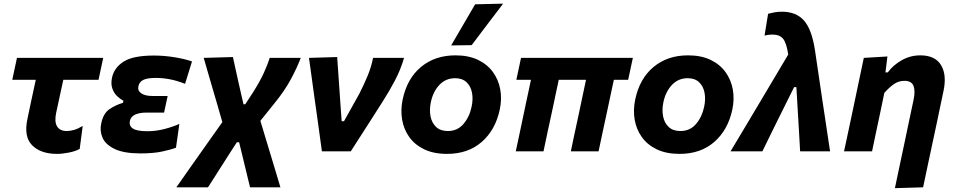

<svg xmlns="http://www.w3.org/2000/svg" viewBox="-20 -808 5096 1025"><path d="M284.5 13.5Q197.5 13.5 151.8 -32.2Q106 -78 126.5 -173.5Q137 -223.5 147.2 -271.8Q157.5 -320 171 -382H45.5L70.5 -499H531L506 -382H318Q308.5 -338.5 299 -294.8Q289.5 -251 280 -206.5Q269.5 -158 284.8 -133.2Q300 -108.5 336.5 -108.5Q353.5 -108.5 374.5 -114.2Q395.5 -120 421.5 -135.5L405.5 -13Q383 -0.5 348 6.5Q313 13.5 284.5 13.5Z M730.5 11Q640.5 11 591.8 -12.8Q543 -36.5 527.2 -73.2Q511.5 -110 520.5 -149.5Q531.5 -203.5 565.5 -226Q599.5 -248.5 636.5 -259L639 -270.5Q622.5 -278.5 605.5 -294.5Q588.5 -310.5 579.8 -335.2Q571 -360 578 -393.5Q589.5 -447 640.2 -479.2Q691 -511.5 802 -511.5Q855.5 -511.5 911.2 -502.5Q967 -493.5 1005 -480L968 -360.5Q922 -378.5 884.5 -385.2Q847 -392 811.5 -392Q766.5 -392 745.2 -381.5Q724 -371 719 -348.5Q713.5 -324 734 -309.8Q754.5 -295.5 795 -295.5H875L856 -207H763.5Q725.5 -207 702 -196.5Q678.5 -186 673.5 -162.5Q668 -136 689.5 -121.8Q711 -107.5 767 -107.5Q813 -107.5 858.8 -119.5Q904.5 -131.5 937.5 -146.5L919.5 -19.5Q890.5 -8.5 844.2 1.2Q798 11 730.5 11Z M921.5 192Q952 148 997.2 84Q1042.5 20 1096.5 -56.5L1167 -156L1137.5 -258.5Q1120 -318 1102.2 -379Q1084.5 -440 1067.5 -499L1223.5 -503.5Q1229.5 -475 1237.8 -437.8Q1246 -400.5 1254 -364.8Q1262 -329 1267.5 -305L1280 -251.5H1289.5L1331.5 -316Q1369 -375.5 1389 -420Q1409 -464.5 1420 -499H1585.5Q1567 -449 1533.8 -386.8Q1500.5 -324.5 1446 -257.5L1370 -163L1413 -20.5Q1435 52 1449.2 99.2Q1463.5 146.5 1477 192H1315Q1305.5 154.5 1296.5 116.5Q1287.5 78.5 1278 39.5L1256.5 -48.5H1244.5L1205.5 11.5Q1167.5 71 1139.5 115.2Q1111.5 159.5 1090.5 192Z M1698.5 0Q1692.5 -46 1685.5 -95Q1678.5 -144 1672.5 -189L1660 -277.5Q1652.5 -332.5 1644.8 -388.5Q1637 -444.5 1629.5 -499L1780 -503.5Q1784 -446.5 1789 -374.8Q1794 -303 1798.5 -237L1804 -161H1816.5L1898 -307Q1923.5 -357.5 1942.8 -403.8Q1962 -450 1971.5 -499H2137Q2119.5 -437.5 2088.2 -378Q2057 -318.5 2021.5 -263.5Q1978.5 -196 1936 -129.8Q1893.5 -63.5 1852.5 0Z M2366.5 13.5Q2295 13.5 2244.8 -10.8Q2194.5 -35 2165 -76.2Q2135.5 -117.5 2126.8 -169.2Q2118 -221 2129.5 -276.5Q2153 -388.5 2227.5 -450.5Q2302 -512.5 2411.5 -512.5Q2481 -512.5 2531 -488.8Q2581 -465 2611 -424Q2641 -383 2650.5 -331.2Q2660 -279.5 2648 -223Q2625 -114.5 2552 -50.5Q2479 13.5 2366.5 13.5ZM2371 -108.5Q2422 -108.5 2454.2 -146.2Q2486.5 -184 2497.5 -237.5Q2506.5 -278 2499.8 -313Q2493 -348 2470.5 -369.2Q2448 -390.5 2410 -390.5Q2359 -390.5 2325.2 -354.2Q2291.5 -318 2280 -262Q2271.5 -221.5 2278.5 -186.5Q2285.5 -151.5 2308.5 -130Q2331.5 -108.5 2371 -108.5ZM2388.5 -565.5Q2421 -621 2452.8 -675.8Q2484.5 -730.5 2516.5 -785L2666 -788.5Q2622.5 -731.5 2580.5 -676.2Q2538.5 -621 2498 -567Z M2733.5 0Q2744.5 -52 2755.5 -103.2Q2766.5 -154.5 2779.5 -217L2789.5 -265Q2797 -299.5 2803.2 -328.2Q2809.5 -357 2814.5 -382H2736.5L2761.5 -499H3358.5L3333.5 -382H3257L3218 -199Q3207.5 -151.5 3197 -101.5Q3186.5 -51.5 3175.5 0H3027.5Q3034.5 -34.5 3044.5 -81.8Q3054.5 -129 3065.5 -179Q3075.5 -226 3085.8 -275.2Q3096 -324.5 3108.5 -382H2963Q2957.5 -356 2951.5 -328.8Q2945.5 -301.5 2940 -274L2926 -208Q2914 -153.5 2903.2 -103Q2892.5 -52.5 2881.5 0Z M3608 13.5Q3536.5 13.5 3486.2 -10.8Q3436 -35 3406.5 -76.2Q3377 -117.5 3368.2 -169.2Q3359.5 -221 3371 -276.5Q3394.5 -388.5 3469 -450.5Q3543.5 -512.5 3653 -512.5Q3722.5 -512.5 3772.5 -488.8Q3822.5 -465 3852.5 -424Q3882.5 -383 3892 -331.2Q3901.5 -279.5 3889.5 -223Q3866.5 -114.5 3793.5 -50.5Q3720.5 13.5 3608 13.5ZM3612.5 -108.5Q3663.5 -108.5 3695.8 -146.2Q3728 -184 3739 -237.5Q3748 -278 3741.2 -313Q3734.5 -348 3712 -369.2Q3689.5 -390.5 3651.5 -390.5Q3600.5 -390.5 3566.8 -354.2Q3533 -318 3521.5 -262Q3513 -221.5 3520 -186.5Q3527 -151.5 3550 -130Q3573 -108.5 3612.5 -108.5Z M3880 0Q3920.5 -67.5 3963.8 -140Q4007 -212.5 4047.5 -280.5Q4081 -337 4117.5 -398.2Q4154 -459.5 4188 -517Q4179 -578 4160.8 -600.8Q4142.5 -623.5 4103 -623.5Q4095.5 -623.5 4084.2 -622.2Q4073 -621 4061.5 -618L4080.5 -734.5Q4097.5 -739 4115 -742.2Q4132.5 -745.5 4154.5 -745.5Q4230.5 -745.5 4272.2 -698.2Q4314 -651 4331 -538.5L4369.5 -278Q4379.5 -212.5 4386.5 -165.8Q4393.5 -119 4399.2 -80Q4405 -41 4411.5 0H4251.5Q4248.5 -51.5 4245.5 -105.5Q4242.5 -159.5 4239.5 -206.5L4231.5 -343H4219.5L4152.5 -208.5Q4126 -155 4100.2 -102.8Q4074.5 -50.5 4050 0Z M4757.5 196.5Q4768.5 143.5 4781 84.8Q4793.5 26 4807 -37.5Q4819.5 -97.5 4832.2 -157.5Q4845 -217.5 4857.5 -277Q4867 -322 4856.8 -349.2Q4846.5 -376.5 4808.5 -376.5Q4776.5 -376.5 4750.8 -358Q4725 -339.5 4701 -312L4679.5 -208.5Q4667.5 -152 4657 -102.8Q4646.5 -53.5 4635.5 0H4486Q4497.5 -53.5 4508.2 -104Q4519 -154.5 4532 -216L4542.5 -266Q4553.5 -319.5 4566 -378Q4578.5 -436.5 4591.5 -499L4717.5 -506.5L4707 -421.5H4719.5Q4747.5 -460 4793.5 -486.2Q4839.5 -512.5 4893 -512.5Q4972.5 -512.5 5004 -460Q5035.5 -407.5 5016.5 -320Q5006 -270 4996.8 -226.8Q4987.5 -183.5 4979.5 -144L4963 -67Q4947.5 5 4934.5 66.5Q4921.5 128 4908 192Z"/></svg>

Font: Commissioner
Style: Bold Italic
Weight: 700
Italic angle: -12°
Designer: Kostas Bartsokas
Foundry: Kostas Bartsokas
Version: Version 1.000; ttfautohint (v1.8.3)